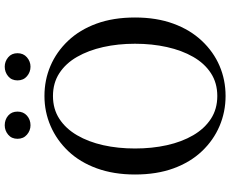

<svg xmlns="http://www.w3.org/2000/svg" viewBox="-101 -856 974 812"><g transform="rotate(-90 386.0 -450.0)"><path d="M262 -808Q240 -808 222.5 -823Q205 -838 205 -863Q205 -888 222.5 -902.5Q240 -917 262 -917Q286 -917 303 -902.5Q320 -888 320 -863Q320 -838 303 -823Q286 -808 262 -808ZM510 -808Q487 -808 469.5 -823Q452 -838 452 -863Q452 -888 469.5 -902.5Q487 -917 510 -917Q532 -917 549.5 -902.5Q567 -888 567 -863Q567 -838 549.5 -823Q532 -808 510 -808ZM386 17Q319 17 259 -8.5Q199 -34 152.5 -83Q106 -132 80 -203Q54 -274 54 -366Q54 -456 80 -527.5Q106 -599 152.5 -648Q199 -697 259 -723Q319 -749 386 -749Q454 -749 513.5 -723.5Q573 -698 619.5 -649Q666 -600 692 -529Q718 -458 718 -366Q718 -275 692 -204Q666 -133 619.5 -83.5Q573 -34 513.5 -8.5Q454 17 386 17ZM386 -18Q441 -18 482.5 -45Q524 -72 551.5 -120Q579 -168 593 -231Q607 -294 607 -366Q607 -438 593 -500.5Q579 -563 551.5 -611Q524 -659 482.5 -686Q441 -713 386 -713Q331 -713 289.5 -686Q248 -659 220 -611Q192 -563 178 -500.5Q164 -438 164 -366Q164 -294 178 -231Q192 -168 220 -120Q248 -72 289.5 -45Q331 -18 386 -18Z"/></g></svg>

Font: Noto Serif KR ExtraLight Medium
Style: Regular
Weight: 500
Version: Version 2.002-H1;hotconv 1.1.0;makeotfexe 2.6.0